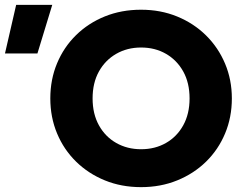

<svg xmlns="http://www.w3.org/2000/svg" viewBox="-168 -755 1013 790"><path d="M412.5 15Q331.5 15 263.5 -12.8Q195.5 -40.5 145 -90Q94.5 -139.5 66.8 -206Q39 -272.5 39 -350Q39 -428 66.8 -494.5Q94.5 -561 145 -610.5Q195.5 -660 263.5 -687.5Q331.5 -715 412.5 -715Q493 -715 561.2 -687Q629.5 -659 680 -609Q730.5 -559 758.2 -492.8Q786 -426.5 786 -350Q786 -272.5 758.2 -206Q730.5 -139.5 680 -90Q629.5 -40.5 561.2 -12.8Q493 15 412.5 15ZM412.5 -141Q470 -141 515 -166.8Q560 -192.5 586 -239.5Q612 -286.5 612 -350Q612 -414 586 -460.8Q560 -507.5 515 -533.5Q470 -559.5 412.5 -559.5Q355.5 -559.5 310.2 -533.5Q265 -507.5 239 -460.8Q213 -414 213 -350Q213 -286.5 239 -239.5Q265 -192.5 310.2 -166.8Q355.5 -141 412.5 -141ZM-147.5 -535 -101.5 -735H47L-14 -535Z"/></svg>

Font: Geologica
Style: Bold
Weight: 700
Designer: Sindre Bremnes, Frode Helland
Foundry: Monokrom Skriftforlag AS
Version: Version 1.010; ttfautohint (v1.8.4.7-5d5b);gftools[0.9.28]